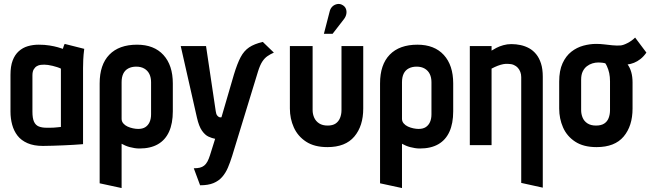

<svg xmlns="http://www.w3.org/2000/svg" viewBox="-20 -734 3289 971"><path d="M406 -487 307 -512Q303 -504 300.5 -495.5Q298 -487 298 -487Q290 -490 272.5 -495Q255 -500 230.5 -504Q206 -508 176 -508Q147 -508 121 -500.5Q95 -493 75 -475Q55 -457 44 -428Q33 -399 33 -355V-170Q33 -135 41.5 -103.5Q50 -72 68.5 -48Q87 -24 119 -10Q151 4 197 4Q220 4 247 3Q274 2 301.5 1Q329 0 351 -1.5Q373 -3 386.5 -4Q400 -5 400 -5V-390Q400 -407 401 -431.5Q402 -456 406 -487ZM144 -169V-352Q144 -372 150.5 -383Q157 -394 166.5 -399.5Q176 -405 186 -406Q196 -407 204 -407Q212 -407 223 -405.5Q234 -404 246 -401Q258 -398 269 -394.5Q280 -391 288 -387V-92Q278 -91 269 -90Q260 -89 251 -88.5Q242 -88 233 -88Q224 -88 216 -88Q192 -88 176 -94.5Q160 -101 152 -118.5Q144 -136 144 -169Z M854 -171V-312Q854 -404 806.5 -456Q759 -508 673 -508Q582 -508 533 -457.5Q484 -407 484 -312V193L595 217V-7Q604 -2 614.5 2.5Q625 7 636.5 10Q648 13 660.5 15Q673 17 685 17Q741 17 778.5 -4.5Q816 -26 835 -68Q854 -110 854 -171ZM744 -318V-156Q744 -133 736.5 -116.5Q729 -100 715 -91Q701 -82 679 -82Q667 -82 652.5 -85Q638 -88 625 -94Q612 -100 603.5 -110Q595 -120 595 -133V-318Q595 -344 603.5 -361.5Q612 -379 629 -388Q646 -397 669 -397Q693 -397 710 -387Q727 -377 735.5 -359.5Q744 -342 744 -318Z M1365 -468 1309 -522Q1266 -512 1240 -494.5Q1214 -477 1197 -445Q1180 -413 1163 -357L1100 -141Q1100 -141 1096.5 -140.5Q1093 -140 1088 -142Q1083 -144 1078 -150.5Q1073 -157 1071 -172L1022 -501H894L976 -139Q986 -95 1001.5 -73Q1017 -51 1034.5 -43Q1052 -35 1068 -32L1042 51Q1036 70 1029 83Q1022 96 1012.5 103.5Q1003 111 990.5 114Q978 117 960 117L992 203Q1033 203 1059.5 192Q1086 181 1103.5 161Q1121 141 1132.5 114Q1144 87 1154 55L1285 -373Q1295 -405 1306.5 -422.5Q1318 -440 1332.5 -450Q1347 -460 1365 -468Z M1817 -185V-501H1707V-177Q1707 -155 1699.5 -137Q1692 -119 1677 -109Q1662 -99 1637 -99Q1611 -99 1594 -110Q1577 -121 1569 -139Q1561 -157 1561 -177V-501H1446V-185Q1446 -134 1466 -89.5Q1486 -45 1528 -17.5Q1570 10 1636 10Q1727 10 1772 -43.5Q1817 -97 1817 -185ZM1720 -638Q1729 -650 1731.5 -663.5Q1734 -677 1729.5 -689Q1725 -701 1713 -708Q1700 -716 1686 -713.5Q1672 -711 1662 -702Q1652 -693 1648 -679L1618 -563H1662Z M2272 -171V-312Q2272 -404 2224.5 -456Q2177 -508 2091 -508Q2000 -508 1951 -457.5Q1902 -407 1902 -312V193L2013 217V-7Q2022 -2 2032.5 2.5Q2043 7 2054.5 10Q2066 13 2078.5 15Q2091 17 2103 17Q2159 17 2196.5 -4.5Q2234 -26 2253 -68Q2272 -110 2272 -171ZM2162 -318V-156Q2162 -133 2154.5 -116.5Q2147 -100 2133 -91Q2119 -82 2097 -82Q2085 -82 2070.5 -85Q2056 -88 2043 -94Q2030 -100 2021.5 -110Q2013 -120 2013 -133V-318Q2013 -344 2021.5 -361.5Q2030 -379 2047 -388Q2064 -397 2087 -397Q2111 -397 2128 -387Q2145 -377 2153.5 -359.5Q2162 -342 2162 -318Z M2616 -344V191L2725 215V-346Q2725 -385 2716 -413Q2707 -441 2691.5 -460Q2676 -479 2656 -490Q2636 -501 2613 -506Q2590 -511 2566 -511Q2545 -511 2525.5 -505.5Q2506 -500 2490.5 -492Q2475 -484 2466 -478V-501H2356V0H2466V-387Q2483 -396 2497.5 -401.5Q2512 -407 2525 -409.5Q2538 -412 2549 -411Q2566 -411 2578.5 -405.5Q2591 -400 2599 -391Q2607 -382 2611.5 -370Q2616 -358 2616 -344Z M3249 -468 3192 -544Q3176 -528 3154 -516.5Q3132 -505 3117 -504Q3097 -503 3076.5 -505Q3056 -507 3036 -509.5Q3016 -512 2995 -512Q2963 -512 2930 -503Q2897 -494 2869.5 -472.5Q2842 -451 2825 -414Q2808 -377 2808 -321V-185Q2808 -134 2827.5 -89.5Q2847 -45 2889 -17.5Q2931 10 2997 10Q3089 10 3134 -43.5Q3179 -97 3179 -185V-317Q3179 -346 3172.5 -369Q3166 -392 3154 -408Q3170 -410 3186.5 -416.5Q3203 -423 3219 -435.5Q3235 -448 3249 -468ZM3065 -323V-177Q3065 -155 3058 -137Q3051 -119 3035.5 -109Q3020 -99 2994 -99Q2968 -99 2951 -110Q2934 -121 2926.5 -139Q2919 -157 2919 -177V-331Q2919 -356 2927 -372.5Q2935 -389 2948 -399Q2961 -409 2976 -413.5Q2991 -418 3005 -418Q3012 -418 3017.5 -417.5Q3023 -417 3028.5 -416.5Q3034 -416 3041 -414Q3046 -407 3049.5 -399Q3053 -391 3056 -382.5Q3059 -374 3061 -364.5Q3063 -355 3064 -344.5Q3065 -334 3065 -323Z"/></svg>

Font: Advent Pro
Style: Regular
Weight: 400
Designer: VivaRado, Andreas Kalpakidis
Foundry: VivaRado, Andreas Kalpakidis
Version: Version 3.000